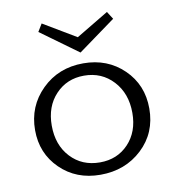

<svg xmlns="http://www.w3.org/2000/svg" viewBox="-77 -739 748 814"><g transform="rotate(-10 296.5 -331.5)"><path d="M458 -636 297 -519 136 -636 156 -669 297 -585 437 -669ZM300 -472Q404 -472 473.5 -404.5Q543 -337 543 -235Q543 -130 470.5 -62Q398 6 291 6Q187 6 118.5 -61Q50 -128 50 -228Q50 -331 121.5 -401.5Q193 -472 300 -472ZM298 -46Q373 -46 421 -97Q469 -148 469 -229Q469 -313 419.5 -366.5Q370 -420 294 -420Q220 -420 171.5 -368.5Q123 -317 123 -235Q123 -151 172 -98.5Q221 -46 298 -46Z"/></g></svg>

Font: EauTestSC
Style: Regular
Weight: 400
Designer: Christian Thalmann (Catharsis Fonts)
Version: Version 0.001;PS 000.001;hotconv 1.0.88;makeotf.lib2.5.64775